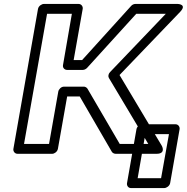

<svg xmlns="http://www.w3.org/2000/svg" viewBox="-20 -756 949 975"><path d="M406 -316H305C290 -316 278 -302 276 -291L229 -25H102L219 -686H345L300 -426C297 -411 309 -401 320 -401H401C409 -401 417 -406 422 -411L672 -686H822L539 -390C530 -381 528 -368 533 -360L733 -25H588L424 -306C420 -312 412 -316 406 -316ZM385 -266 548 15C551 20 559 25 567 25H775C824 25 802 -15 802 -15L587 -375L895 -696C932 -735 882 -736 882 -736H668C661 -736 652 -733 646 -726L397 -451H354L400 -711C402 -722 394 -736 379 -736H203C192 -736 176 -726 173 -711L48 0C46 11 54 25 69 25H245C256 25 271 15 274 0L321 -266ZM798 149H679L718 -75H838ZM814 199C825 199 841 189 844 174L892 -100C894 -111 886 -125 871 -125H702C691 -125 676 -115 673 -100L625 174C623 185 630 199 645 199Z"/></svg>

Font: Asimov
Style: XWidOuIt
Weight: 500
Designer: Google
Version: Version 2.000980; 2014